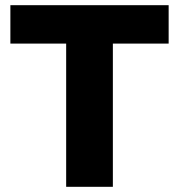

<svg xmlns="http://www.w3.org/2000/svg" viewBox="-20 -720 690 740"><path d="M235 0V-552H20V-700H630V-552H415V0Z"/></svg>

Font: Golos Text VF
Style: Regular
Weight: 400
Designer: A.Korolkova, Vitaly Kuzmin
Foundry: ParaType Ltd
Version: Version 2.003